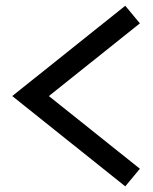

<svg xmlns="http://www.w3.org/2000/svg" viewBox="-20 -704 542 681"><path d="M153.3 -363.3 476.1 -105.5 424.3 -43 23.4 -363.3 424.3 -683.6 476.1 -621.1Z"/></svg>

Font: News Cycle
Style: Bold
Weight: 700
Version: Version 0.5.1